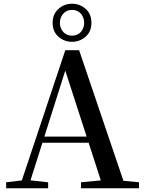

<svg xmlns="http://www.w3.org/2000/svg" viewBox="-20 -1009 775 1029"><path d="M366 -785Q324 -785 293 -812.5Q262 -840 262 -887Q262 -933 293 -961Q324 -989 366 -989Q408 -989 439 -961.5Q470 -934 470 -887Q470 -840 439 -812.5Q408 -785 366 -785ZM366 -818Q396 -818 413.5 -838Q431 -858 431 -887Q431 -915 413.5 -935.5Q396 -956 366 -956Q337 -956 319 -935.5Q301 -915 301 -887Q301 -858 319 -838Q337 -818 366 -818ZM13 0V-32L112 -44H130L238 -32V0ZM83 0 330 -740H404L655 0H534L319 -664H339L336 -650L130 0ZM193 -244 199 -277H510L516 -244ZM414 0V-32L549 -45H590L725 -32V0Z"/></svg>

Font: Noto Serif TC SemiBold
Style: Regular
Weight: 600
Version: Version 2.002-H1;hotconv 1.1.0;makeotfexe 2.6.0